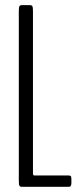

<svg xmlns="http://www.w3.org/2000/svg" viewBox="-20 -722 320 742"><path d="M64 0Q57.6 0 55.2 -4.2Q52.7 -8.3 52.7 -22.9V-679.2Q52.7 -693.8 55.2 -698Q57.6 -702.1 64 -702.1H96.2Q102.5 -702.1 105 -698Q107.4 -693.8 107.4 -679.2V-53.7Q107.4 -49.3 108.4 -46.9Q109.4 -44.4 110.6 -44.2Q111.8 -43.9 114.3 -43.9H244.1Q250.5 -43.9 253.2 -41.7Q255.9 -39.6 255.9 -29.8V-15.1Q255.9 -8.3 254.2 -4.9Q252.4 -1.5 250.5 -0.7Q248.5 0 244.1 0Z"/></svg>

Font: BenchNine Light
Style: Regular
Weight: 300
Version: Version 1 ; ttfautohint (v0.92.18-e454-dirty) -l 8 -r 50 -G 